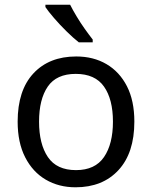

<svg xmlns="http://www.w3.org/2000/svg" viewBox="-20 -786 645 816"><path d="M551 -269Q551 -136 483.5 -63Q416 10 301 10Q230 10 174.5 -22.5Q119 -55 87 -117.5Q55 -180 55 -269Q55 -402 122 -474Q189 -546 304 -546Q377 -546 432.5 -513.5Q488 -481 519.5 -419.5Q551 -358 551 -269ZM146 -269Q146 -174 183.5 -118.5Q221 -63 303 -63Q384 -63 422 -118.5Q460 -174 460 -269Q460 -364 422 -418Q384 -472 302 -472Q220 -472 183 -418Q146 -364 146 -269ZM278 -766Q289 -744 305.5 -716.5Q322 -689 340.5 -663Q359 -637 374 -618V-606H315Q292 -624 263 -652.5Q234 -681 209.5 -709.5Q185 -738 173 -756V-766Z"/></svg>

Font: Noto Sans Mongolian
Style: Regular
Weight: 400
Designer: Monotype Design Team
Foundry: Monotype Imaging Inc.
Version: Version 3.001; ttfautohint (v1.8.4.7-5d5b)